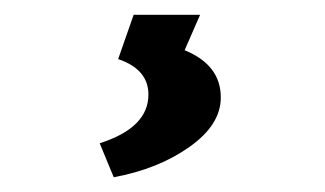

<svg xmlns="http://www.w3.org/2000/svg" viewBox="-20 -20 440 260"><path d="M115 174Q181 153 181 108Q181 74 140 60L161 0H251L230 48Q279 68 279 112Q279 149 236.5 179Q194 209 134 220Z"/></svg>

Font: Maitree
Style: Bold
Weight: 700
Designer: CadsonDemak Team
Foundry: CadsonDemak
Version: Version 1.002